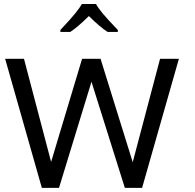

<svg xmlns="http://www.w3.org/2000/svg" viewBox="-20 -929 966 950"><path d="M683.1 0.5H597.7L432.6 -524.4L272 0.5H187L5.4 -638.2H98.6L232.9 -127.9L386.2 -638.2H477.5L636.7 -126.5L772 -638.2H865.2ZM278.8 -780.8Q332.5 -837.9 354 -865Q375.5 -892.1 385.3 -909.2H455.1Q464.4 -891.6 487.3 -863.5Q510.3 -835.4 563 -780.8V-771H512.7Q475.6 -793.9 419.9 -849.6Q362.3 -793 327.6 -771H278.8Z"/></svg>

Font: XL-Viking
Style: Regular
Weight: 400
Foundry: Ascender Corporation
Version: Version 1.10 March 23, 2015